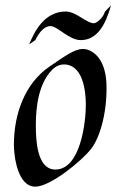

<svg xmlns="http://www.w3.org/2000/svg" viewBox="-20 -687 452 718"><path d="M378 -376C373 -477 319 -504 290 -504C260 -504 225 -479 165 -438C73 -375 32 -261 32 -146C32 -102 46 11 112 11C169 11 288 -87 322 -132C356 -177 382 -274 378 -376ZM301 -295C301 -230 281 -53 187 -53C117 -53 114 -167 114 -219C114 -287 124 -375 176 -427C189 -440 205 -446 219 -446C289 -446 301 -350 301 -295ZM372 -643C367 -622 342 -600 331 -600C304 -600 264 -644 226 -644C144 -644 107 -565 89 -521L112 -537C142 -598 172 -589 172 -589C198 -586 239 -537 282 -537C345 -537 376 -598 395 -667Z"/></svg>

Font: Quintessential
Style: Regular
Weight: 400
Designer: Astigmatic (AOETI)
Foundry: Astigmatic (AOETI)
Version: Version 1.000